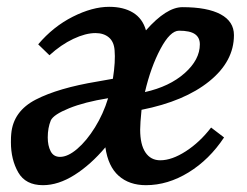

<svg xmlns="http://www.w3.org/2000/svg" viewBox="-20 -531 723 563"><path d="M12 -114Q12 -131 13 -139Q19 -205 85 -239Q151 -273 266 -292L311 -300Q319 -351 316 -384Q314 -409 299 -421.5Q284 -434 260 -434Q231 -434 195 -417Q159 -400 125 -369L92 -401Q136 -453 193.5 -482Q251 -511 300 -511Q342 -511 370 -494Q398 -477 408 -442Q468 -510 515 -510Q588 -510 627 -489Q666 -468 666 -428Q666 -351 593.5 -292.5Q521 -234 395 -209Q391 -169 391 -151Q391 -107 406.5 -84Q422 -61 450 -61Q484 -61 525 -87.5Q566 -114 599 -157L637 -128Q594 -63 533 -25.5Q472 12 408 12Q359 12 328 -15.5Q297 -43 289 -99Q246 -48 198.5 -18Q151 12 106 12Q55 12 33.5 -25.5Q12 -63 12 -114ZM120 -128Q120 -104 128.5 -87.5Q137 -71 156 -71Q179 -71 206.5 -94.5Q234 -118 258.5 -157.5Q283 -197 297 -243Q228 -232 182.5 -213.5Q137 -195 129 -178Q120 -156 120 -128ZM566 -401Q566 -421 551.5 -431Q537 -441 505 -441Q479 -441 450.5 -387.5Q422 -334 405 -261Q477 -277 521.5 -316.5Q566 -356 566 -401Z"/></svg>

Font: Andada Pro SemiBold
Style: Italic
Weight: 600
Italic angle: -6.99998°
Designer: Carolina Giovagnoli
Foundry: Huerta Tipografica
Version: Version 3.005